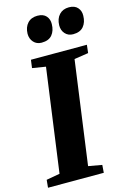

<svg xmlns="http://www.w3.org/2000/svg" viewBox="-155 -1047 743 1114"><g transform="rotate(-15 217.0 -490.0)"><path d="M-11 0 -6.5 -46.5 74.5 -61 159.5 -681.5 79 -694.5 85.5 -743H421.5L416 -694.5L331 -681.5L246 -61L327.5 -46.5L324 0ZM172 -822.5Q142 -822.5 123.8 -842.8Q105.5 -863 105.5 -893.5Q106.5 -933 128.2 -956.5Q150 -980 187 -980Q222.5 -980 239.8 -960.2Q257 -940.5 256 -911.5Q255.5 -872 235 -847.2Q214.5 -822.5 172 -822.5ZM361 -822.5Q331.5 -822.5 313.2 -842.8Q295 -863 295.5 -893.5Q296.5 -933 318.2 -956.5Q340 -980 376.5 -980Q411 -980 428.5 -960.2Q446 -940.5 445 -911.5Q444.5 -872 423.8 -847.2Q403 -822.5 361 -822.5Z"/></g></svg>

Font: Merriweather 36pt Black
Style: Italic
Weight: 900
Italic angle: -7.8°
Version: Version 2.101